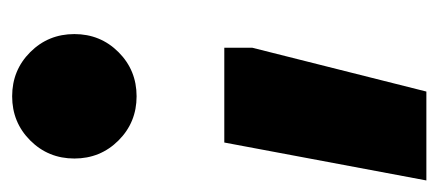

<svg xmlns="http://www.w3.org/2000/svg" viewBox="-228 -354 739 324"><g transform="rotate(-90 142.0 -191.5)"><path d="M216.5 -361.5Q186 -331 142 -331Q98 -331 67.5 -361.5Q37 -392 37 -436Q37 -480 67.5 -510.5Q98 -541 142 -541Q186 -541 216.5 -510.5Q247 -480 247 -436Q247 -392 216.5 -361.5ZM0 158 64 -183H224V-136L150 158Z"/></g></svg>

Font: Nacelle Heavy
Style: Regular
Weight: 800
Designer: Sora Sagano
Foundry: Sora Sagano
Version: Version 1.000;FEAKit 1.0